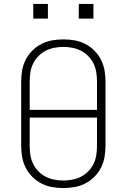

<svg xmlns="http://www.w3.org/2000/svg" viewBox="-20 -942 640 970"><path d="M300 8Q271 8 243 3Q215 -2 189.5 -15Q164 -28 143.5 -48.5Q123 -69 110 -94.5Q97 -120 92 -148Q87 -176 87 -205V-530Q87 -559 92 -587Q97 -615 110 -640.5Q123 -666 143.5 -686.5Q164 -707 189.5 -720Q215 -733 243 -738Q271 -743 300 -743Q329 -743 357 -738Q385 -733 410.5 -720Q436 -707 456.5 -686.5Q477 -666 490 -640.5Q503 -615 508 -587Q513 -559 513 -530V-205Q513 -176 508 -148Q503 -120 490 -94.5Q477 -69 456.5 -48.5Q436 -28 410.5 -15Q385 -2 357 3Q329 8 300 8ZM470 -387V-530Q470 -553 466.5 -576Q463 -599 453 -620Q443 -641 426.5 -658Q410 -675 389.5 -685.5Q369 -696 346 -700.5Q323 -705 300 -705Q277 -705 254 -700.5Q231 -696 210.5 -685.5Q190 -675 173.5 -658Q157 -641 147 -620Q137 -599 133.5 -576Q130 -553 130 -530V-387ZM300 -30Q323 -30 346 -34.5Q369 -39 389.5 -49.5Q410 -60 426.5 -77Q443 -94 453 -115Q463 -136 466.5 -159Q470 -182 470 -205V-348H130V-205Q130 -182 133.5 -159Q137 -136 147 -115Q157 -94 173.5 -77Q190 -60 210.5 -49.5Q231 -39 254 -34.5Q277 -30 300 -30ZM378 -848V-922H452V-848ZM148 -848V-922H222V-848Z"/></svg>

Font: Iosevka SS04 XLt Ex
Style: Regular
Weight: 200
Width: 7
Monospace: yes
Designer: Belleve Invis
Foundry: Belleve Invis
Version: Version 19.0.0; ttfautohint (v1.8.4)